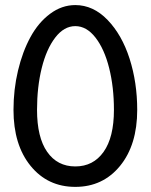

<svg xmlns="http://www.w3.org/2000/svg" viewBox="-20 -727 594 757"><path d="M521 -293.9Q521 -155.8 453.4 -73Q385.7 9.8 276.9 9.8Q168 9.8 100.6 -73Q33.2 -155.8 33.2 -293.9Q33.2 -374 51 -448.7Q68.8 -523.4 100.1 -580.8Q131.3 -638.2 177.5 -672.6Q223.6 -707 276.9 -707Q347.7 -707 404.3 -648.2Q460.9 -589.4 491 -495.4Q521 -401.4 521 -293.9ZM126 -293.9Q126 -185.5 166 -128.2Q206.1 -70.8 276.9 -70.8Q347.7 -70.8 388.4 -128.2Q429.2 -185.5 429.2 -293.9Q429.2 -383.3 410.4 -458.5Q391.6 -533.7 356.4 -578.9Q321.3 -624 276.9 -624Q232.4 -624 197.8 -578.9Q163.1 -533.7 144.5 -458.7Q126 -383.8 126 -293.9Z"/></svg>

Font: LT Superior Med
Style: Regular
Weight: 500
Designer: Daniel Lyons
Foundry: LyonsType
Version: Version 1.000